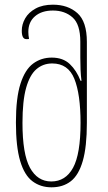

<svg xmlns="http://www.w3.org/2000/svg" viewBox="-20 -790 461 820"><path d="M200 10Q153 10 118.5 -16Q84 -42 66 -103Q48 -164 48 -267Q48 -372 67.5 -432.5Q87 -493 121.5 -518.5Q156 -544 201 -544Q249 -544 278 -516.5Q307 -489 324 -445H328Q325 -468 324 -493Q323 -518 323 -544V-612Q323 -686 290 -715.5Q257 -745 206 -745Q158 -745 129.5 -720.5Q101 -696 101 -654Q101 -639 104 -624Q102 -623 98 -623Q94 -623 92 -623Q73 -623 73 -659Q73 -686 87.5 -711.5Q102 -737 132 -753.5Q162 -770 206 -770Q270 -770 310.5 -734Q351 -698 351 -611V-265Q351 -163 333.5 -102.5Q316 -42 282.5 -16Q249 10 200 10ZM199 -15Q260 -15 292 -73.5Q324 -132 324 -265Q324 -388 297.5 -453.5Q271 -519 203 -519Q164 -519 135.5 -494.5Q107 -470 91.5 -414.5Q76 -359 76 -265Q76 -132 108 -73.5Q140 -15 199 -15Z"/></svg>

Font: Noto Serif Georgian ExtraCondensed Thin
Style: Regular
Weight: 100
Width: 2
Designer: Monotype Design Team, Akaki Razmadze
Foundry: Google LLC
Version: Version 2.003; ttfautohint (v1.8.4.7-5d5b)